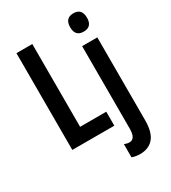

<svg xmlns="http://www.w3.org/2000/svg" viewBox="-234 -870 1092 1227"><g transform="rotate(-30 312.0 -256.5)"><path d="M67 0V-714H184V-103H377V0ZM447 -685Q447 -753 509 -753Q571 -753 571 -685Q571 -618 509 -618Q447 -618 447 -685ZM433 240Q397 240 371 230V133Q391 141 409 141Q453 141 453 64V-543H565V68Q565 156 530.5 197.5Q496 239 433 240Z"/></g></svg>

Font: Noto Sans ExtraCondensed SemiBold
Style: Regular
Weight: 600
Width: 2
Designer: Monotype Design Team
Foundry: Monotype Imaging Inc.
Version: Version 2.013; ttfautohint (v1.8.4.7-5d5b)